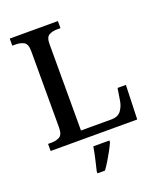

<svg xmlns="http://www.w3.org/2000/svg" viewBox="-166 -820 965 1146"><g transform="rotate(-20 316.0 -246.5)"><path d="M35 0V-45H56Q87 -45 108.5 -57Q130 -69 130 -115V-599Q130 -645 108.5 -657Q87 -669 56 -669H35V-714H341V-669H320Q290 -669 268.5 -657.5Q247 -646 247 -603V-53H441Q483 -53 502.5 -80Q522 -107 527 -142L539 -217H592L585 0ZM252 208Q260 176 269 136Q278 96 284 61H386V71Q377 92 362.5 119Q348 146 331.5 173Q315 200 300 221H252Z"/></g></svg>

Font: Noto Serif Tamil Medium
Style: Regular
Weight: 500
Designer: Indian Type Foundry, Tom Grace, and the Monotype Design Team
Foundry: Monotype Imaging Inc.
Version: Version 2.004; ttfautohint (v1.8.4.7-5d5b)